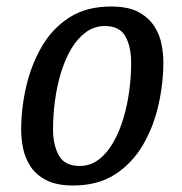

<svg xmlns="http://www.w3.org/2000/svg" viewBox="-20 -550 559 590"><path d="M205 20Q153 20 121 3Q89 -14 72.5 -40.5Q56 -67 50.5 -96.5Q45 -126 45 -150Q45 -217 60.5 -284Q76 -351 108.5 -407Q141 -463 193.5 -496.5Q246 -530 321 -530Q374 -530 405.5 -513Q437 -496 454 -469.5Q471 -443 476.5 -413.5Q482 -384 482 -360Q482 -293 466.5 -225.5Q451 -158 418 -102.5Q385 -47 332.5 -13.5Q280 20 205 20ZM225 -40Q257 -40 282.5 -59Q308 -78 327 -110.5Q346 -143 358.5 -184Q371 -225 377 -269.5Q383 -314 383 -357Q383 -406 365.5 -438Q348 -470 302 -470Q270 -470 244 -451Q218 -432 199 -400Q180 -368 167.5 -327Q155 -286 149 -241Q143 -196 143 -153Q143 -104 161 -72Q179 -40 225 -40Z"/></svg>

Font: Sansita Swashed Light
Style: Regular
Weight: 300
Designer: Pablo Cosgaya
Foundry: Omnibus-Type
Version: Version 1.003